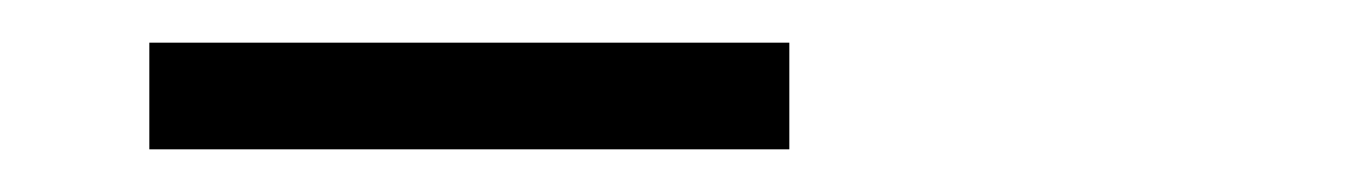

<svg xmlns="http://www.w3.org/2000/svg" viewBox="-20 -720 640 90"><path d="M50 -700H350V-650H50Z"/></svg>

Font: Turret Road
Style: Bold
Weight: 700
Designer: Noponies
Foundry: Noponies
Version: Version 1.001; ttfautohint (v1.8)